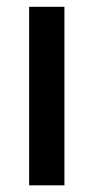

<svg xmlns="http://www.w3.org/2000/svg" viewBox="-20 -556 281 576"><path d="M67.4 0V-535.6H173.3V0Z"/></svg>

Font: Inter 20pt Medium
Style: Regular
Weight: 500
Version: Version 4.001;git-66647c0bb